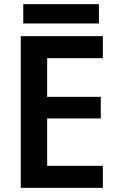

<svg xmlns="http://www.w3.org/2000/svg" viewBox="-20 -904 590 924"><path d="M80 0V-730H475V-624H207V-438H465V-334H207V-106H475V0ZM92 -791V-884H456V-791Z"/></svg>

Font: M PLUS Code Latin SemiExpanded SemiBold
Style: Regular
Weight: 600
Width: 6
Designer: Coji Morishita
Foundry: UNDERFOREST DESIGN
Version: Version 1.002; ttfautohint (v1.8.3)